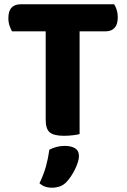

<svg xmlns="http://www.w3.org/2000/svg" viewBox="-20 -626 590 895"><path d="M351 -480V-1Q340 2 320 4.5Q300 7 278 7Q231 7 212 -9Q193 -25 193 -67V-480H36Q30 -490 24.5 -506Q19 -522 19 -541Q19 -575 34 -590.5Q49 -606 75 -606H512Q519 -596 524 -580Q529 -564 529 -545Q529 -512 514 -496Q499 -480 473 -480ZM293 219Q278 236 260 242.5Q242 249 222 249Q186 249 164 228Q184 187 194.5 148.5Q205 110 210 72Q224 64 243 59Q262 54 282 54Q311 54 329.5 65Q348 76 348 102Q348 114 343 130Q338 146 330 162.5Q322 179 312 194Q302 209 293 219Z"/></svg>

Font: Baloo Bhaina 2
Style: Bold
Weight: 700
Designer: Yesha Goshar, Manish Minz, Shuchita Grover and Ek Type
Foundry: Ek Type
Version: Version 1.640;hotconv 1.0.111;makeotfexe 2.5.65597; ttfautoh